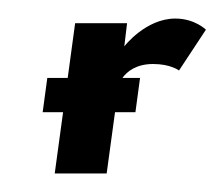

<svg xmlns="http://www.w3.org/2000/svg" viewBox="-20 -187 242 207"><path d="M117 -162H61L53 -103H31L26 -66H48L39 0H95L104 -66H126L131 -103H112C117 -110 127 -118 145 -118C164 -118 173 -111 173 -111L202 -155C202 -155 190 -167 169 -167C137 -167 114 -137 114 -137Z"/></svg>

Font: Hussar Tani
Style: DwaKurs
Weight: 700
Foundry: Cannot Into Space Fonts
Version: Version 0.92